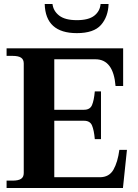

<svg xmlns="http://www.w3.org/2000/svg" viewBox="-20 -942 689 962"><path d="M204 -922H243Q247 -887 276.5 -864Q306 -841 365 -841Q424 -841 452.5 -863.5Q481 -886 484 -922H524Q522 -858 486 -817Q450 -776 365 -776Q208 -776 204 -922ZM616 -191 596 0H13V-37H43Q72 -37 85.5 -46Q99 -55 99 -75V-624Q99 -644 85.5 -653Q72 -662 43 -662H13V-700H597V-511H559Q548 -645 458 -645H252V-392H401Q431 -392 441 -415.5Q451 -439 455 -484H486V-245H455Q451 -290 441 -313.5Q431 -337 401 -337H252V-54H480Q527 -54 548.5 -92Q570 -130 578 -191Z"/></svg>

Font: Taviraj DemiBold
Style: Regular
Weight: 600
Designer: Katatrad Team
Foundry: CadsonDemak
Version: Version 1.030